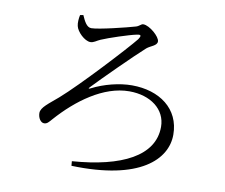

<svg xmlns="http://www.w3.org/2000/svg" viewBox="-84 -858 1169 999"><g transform="rotate(10 500.0 -358.5)"><path d="M279 -747C292 -718 306 -687 331 -687C370 -687 518 -724 555 -735C577 -740 582 -754 595 -754C628 -754 685 -704 685 -679C685 -656 651 -650 631 -633C579 -587 420 -429 378 -384C369 -375 372 -373 382 -378C446 -411 526 -431 592 -431C738 -431 848 -352 848 -215C848 -85 718 48 354 36L352 12C612 -7 778 -90 778 -244C778 -337 696 -398 584 -398C448 -398 314 -298 214 -185C199 -168 191 -157 175 -157C157 -157 142 -180 142 -206C142 -236 183 -263 230 -304C323 -385 539 -619 582 -673C594 -691 596 -701 570 -695C531 -687 428 -653 389 -636C370 -628 357 -615 339 -615C308 -615 266 -657 260 -686C256 -702 258 -726 262 -744Z"/></g></svg>

Font: Noto Serif CJK KR
Style: Regular
Weight: 400
Designer: Ryoko NISHIZUKA 西塚涼子 (kana & ideographs); Frank Grießhammer (Latin, Greek & Cyrillic); Wenlong ZHANG 张文龙 (bopomofo); San
Foundry: Adobe
Version: Version 2.001;hotconv 1.1.0;makeotfexe 2.6.0